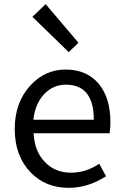

<svg xmlns="http://www.w3.org/2000/svg" viewBox="-20 -892 594 925"><path d="M127 -62Q51 -141 51 -271Q51 -398 126 -480Q197 -557 296 -557Q398 -557 456 -488Q512 -420 512 -302Q512 -276 508 -250H142Q146 -163 196 -112Q245 -60 322 -60Q394 -60 458 -103L491 -43Q404 13 311 13Q199 13 127 -62ZM432 -315Q432 -484 297 -484Q237 -484 194 -440Q149 -393 141 -315ZM136 -811 200 -872 358 -686 311 -641Z"/></svg>

Font: 思源黑体R
Style: Regular
Weight: 400
Designer: Ryoko NISHIZUKA  (kana & ideographs); Paul D. Hunt (Latin, Greek & Cyrillic); Wenlong ZHANG  (bopomofo); Sandoll Communi
Foundry: Adobe Systems Incorporated
Version: Version 1.00 June 24, 2014, initial release